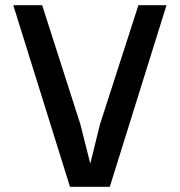

<svg xmlns="http://www.w3.org/2000/svg" viewBox="-20 -718 690 738"><path d="M249 0 31 -698H142L289 -240L327 -89L364 -239L512 -698H620L402 0Z"/></svg>

Font: Azeret Mono Thin
Style: Regular
Weight: 400
Version: Version 1.002